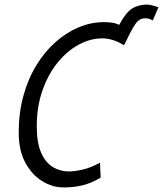

<svg xmlns="http://www.w3.org/2000/svg" viewBox="-20 -806 714 841"><path d="M259 15Q210 15 165 -12.5Q120 -40 91 -93.5Q62 -147 62 -225Q62 -312 82.5 -386.5Q103 -461 139.5 -520.5Q176 -580 223.5 -622Q271 -664 325 -686.5Q379 -709 435 -709Q454 -709 471.5 -706.5Q489 -704 502 -697Q531 -751 558.5 -768.5Q586 -786 626 -786Q634 -786 652 -781Q670 -776 674 -774L649 -716Q642 -721 633.5 -723.5Q625 -726 617 -726Q591 -726 574.5 -703Q558 -680 533 -627L523 -608Q495 -625 471.5 -631.5Q448 -638 428 -638Q376 -638 325 -610.5Q274 -583 232.5 -532Q191 -481 166 -410Q141 -339 141 -253Q141 -181 160 -137.5Q179 -94 211 -74.5Q243 -55 282 -55Q305 -55 339.5 -62.5Q374 -70 418 -93L421 -28Q377 -2 338.5 6.5Q300 15 259 15Z"/></svg>

Font: Ubuntu Sans Mono
Style: Italic
Weight: 400
Italic angle: -13.5°
Monospace: yes
Designer: Dalton Maag Ltd
Foundry: Dalton Maag Ltd
Version: Version 1.006